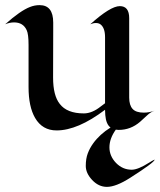

<svg xmlns="http://www.w3.org/2000/svg" viewBox="-25 -499 623 749"><path d="M426.8 6.8Q401.9 41.5 401.9 75.7Q401.9 109.9 427.7 136.7Q453.6 163.1 488.8 163.1Q513.2 163.1 557.1 135.3Q567.9 128.4 578.1 123.5V124Q578.1 133.8 483.4 194.3Q427.7 230 392.1 230Q359.4 230 334 202.6Q309.6 176.3 309.6 148.2Q309.6 120.1 317.4 99.4Q325.2 78.6 338.4 60.5Q363.8 24.9 406.2 -1.5Q388.7 -14.2 385.7 -50.3Q385.3 -60.5 384.8 -70.8Q278.3 9.8 195.8 9.8Q140.1 9.8 111.8 -39.1Q86.4 -83 86.4 -159.2V-323.7Q86.4 -366.2 79.1 -381.3Q65.4 -411.6 29.8 -411.6Q12.7 -411.6 -4.9 -404.3Q54.7 -457.5 91.8 -471.7Q109.9 -479 129.4 -479Q182.6 -479 182.6 -411.1V-378.4L182.1 -196.3Q182.1 -126.5 208 -93.8Q236.3 -56.6 302.2 -56.6Q334.5 -56.6 369.1 -84.5Q377.9 -91.3 384.8 -96.2V-354Q384.8 -390.1 367.2 -403.8Q359.9 -409.2 349.1 -409.2Q338.4 -409.2 327.1 -404.3Q405.8 -475.1 442.4 -475.1Q479 -475.1 479 -428.2V-118.2Q479 -88.9 492.2 -74.2Q505.4 -59.6 536.1 -59.6Q557.6 -59.6 578.1 -67.4Q562 -61.5 549.1 -49.1Q536.1 -36.6 521.5 -23.9Q484.9 7.8 438 7.8Q431.6 7.8 426.8 6.8Z"/></svg>

Font: Fondamento
Style: Regular
Weight: 400
Version: Version 1.000